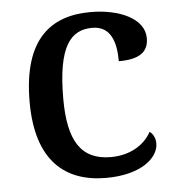

<svg xmlns="http://www.w3.org/2000/svg" viewBox="-45 -589 592 642"><g transform="rotate(-5 251.0 -268.5)"><path d="M286 10C405 10 463 -43 463 -90C463 -108 456 -122 444 -131C421 -88 372 -58 308 -58C207 -58 166 -126 166 -266C166 -443 211 -494 283 -494C345 -494 362 -440 362 -375C434 -375 462 -399 462 -444C462 -510 378 -547 282 -547C152 -547 53 -480 53 -265C53 -67 149 10 286 10Z"/></g></svg>

Font: Noto Serif Thai Medium
Style: Regular
Weight: 500
Designer: Monotype Design Team
Foundry: Monotype Imaging Inc.
Version: Version 1.901;PS 001.901;hotconv 1.0.88;makeotf.lib2.5.64775